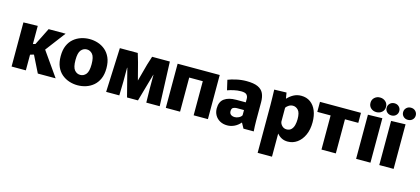

<svg xmlns="http://www.w3.org/2000/svg" viewBox="-71 -1353 4780 2185"><g transform="rotate(15 2319.0 -260.5)"><path d="M51 -520 219 -524V-310L247 -318L348 -520H548L370 -285L570 0H360L262 -197L219 -185V0H51Z M829 12Q779 12 731 -3.5Q683 -19 644 -51.5Q605 -84 582.5 -135.5Q560 -187 560 -260Q560 -333 582.5 -384.5Q605 -436 644 -468.5Q683 -501 731 -516.5Q779 -532 829 -532Q880 -532 928 -516.5Q976 -501 1014.5 -468.5Q1053 -436 1076 -384.5Q1099 -333 1099 -260Q1099 -187 1076 -135.5Q1053 -84 1014.5 -51.5Q976 -19 928 -3.5Q880 12 829 12ZM829 -110Q869 -110 896.5 -142.5Q924 -175 924 -260Q924 -345 896.5 -377.5Q869 -410 829 -410Q789 -410 761.5 -377.5Q734 -345 734 -260Q734 -175 761.5 -142.5Q789 -110 829 -110Z M1187 -521H1398L1428 -420L1480 -220H1481L1535 -420L1567 -521H1776L1796 0H1638L1635 -164V-327H1633L1540 0H1411L1327 -327H1324V-164L1320 0H1165Z M1868 0V-520H2364V0H2196V-402H2036V0Z M2593 12Q2544 12 2507 -8.5Q2470 -29 2449.5 -64.5Q2429 -100 2429 -145Q2429 -223 2479 -259.5Q2529 -296 2619 -296H2731V-338Q2731 -367 2714 -385.5Q2697 -404 2648 -404Q2604 -404 2561.5 -394Q2519 -384 2489 -373L2462 -490Q2498 -505 2557.5 -518.5Q2617 -532 2678 -532Q2764 -532 2812 -510Q2860 -488 2879.5 -446Q2899 -404 2899 -343V-122Q2899 -90 2900.5 -56.5Q2902 -23 2904 0H2783L2749 -62H2747Q2716 -26 2676 -7Q2636 12 2593 12ZM2653 -101Q2675 -101 2699.5 -113Q2724 -125 2734 -145V-206H2648Q2627 -206 2608 -196.5Q2589 -187 2589 -154Q2589 -128 2606.5 -114.5Q2624 -101 2653 -101Z M3010 -337Q3010 -382 3008.5 -431Q3007 -480 3006 -520L3150 -524L3161 -457H3165Q3193 -488 3233 -510Q3273 -532 3323 -532Q3386 -532 3431 -499.5Q3476 -467 3500 -409Q3524 -351 3524 -273Q3524 -187 3495 -123Q3466 -59 3416.5 -23.5Q3367 12 3306 12Q3265 12 3234 -4Q3203 -20 3181 -47H3179V224H3010ZM3258 -119Q3292 -119 3312.5 -139.5Q3333 -160 3341.5 -193Q3350 -226 3350 -264Q3350 -340 3323 -369Q3296 -398 3261 -398Q3235 -398 3213 -384.5Q3191 -371 3179 -353V-190Q3182 -163 3204 -141Q3226 -119 3258 -119Z M3702 0V-402H3545V-520H4028V-402H3871V0Z M4194 -573Q4156 -573 4129.5 -596.5Q4103 -620 4103 -659Q4103 -697 4129.5 -721Q4156 -745 4194 -745Q4232 -745 4259 -721Q4286 -697 4286 -659Q4286 -620 4259 -596.5Q4232 -573 4194 -573ZM4110 -520 4279 -524V0H4110Z M4383 0V-520L4552 -525V0ZM4370 -581Q4337 -581 4316 -601.5Q4295 -622 4295 -652Q4295 -682 4316 -703Q4337 -724 4370 -724Q4402 -724 4423 -703Q4444 -682 4444 -652Q4444 -622 4423 -601.5Q4402 -581 4370 -581ZM4563 -581Q4531 -581 4510 -601.5Q4489 -622 4489 -652Q4489 -682 4510 -703Q4531 -724 4563 -724Q4596 -724 4617 -703Q4638 -682 4638 -652Q4638 -622 4617 -601.5Q4596 -581 4563 -581Z"/></g></svg>

Font: Murecho
Style: Bold
Weight: 700
Designer: Neil Summerour
Foundry: Positype
Version: Version 1.010; ttfautohint (v1.8.3)